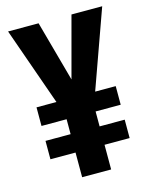

<svg xmlns="http://www.w3.org/2000/svg" viewBox="-109 -786 677 857"><g transform="rotate(-15 229.5 -357.0)"><path d="M230 -434 305 -714H447L318 -354H413V-268H297V-199H413V-114H297V0H163V-114H47V-199H163V-268H47V-354H139L12 -714H153Z"/></g></svg>

Font: Noto Sans Display ExtraCondensed
Style: Regular
Weight: 400
Width: 2
Version: Version 2.003